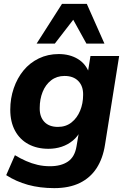

<svg xmlns="http://www.w3.org/2000/svg" viewBox="-20 -780 655 991"><path d="M260 191Q186 191 124.5 174Q63 157 12 124L57 21Q85 38 114.5 51Q144 64 174.5 71Q205 78 238 78Q295 78 330.5 54Q366 30 375 -25L389 -108L397 -107Q382 -76 356 -54.5Q330 -33 298 -22.5Q266 -12 230 -12Q171 -12 126.5 -36Q82 -60 57.5 -105.5Q33 -151 33 -214Q33 -272 51 -324.5Q69 -377 101.5 -416.5Q134 -456 180.5 -478.5Q227 -501 283 -501Q340 -501 382 -475.5Q424 -450 441 -401L433 -404L447 -491H595L522 -33Q511 38 478.5 88Q446 138 391.5 164.5Q337 191 260 191ZM279 -125Q320 -125 349 -148Q378 -171 393.5 -208.5Q409 -246 409 -290Q410 -335 384.5 -361.5Q359 -388 313 -388Q273 -388 244 -365.5Q215 -343 200 -305.5Q185 -268 185 -223Q184 -178 208.5 -151.5Q233 -125 279 -125ZM169 -555 300 -760H428L519 -555H426L358 -678L263 -555Z"/></svg>

Font: Nunito Sans 12pt ExtraLight 12pt ExtraBold
Style: Italic
Weight: 800
Italic angle: -9°
Version: Version 3.101;gftools[0.9.27]